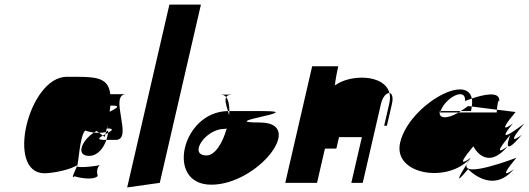

<svg xmlns="http://www.w3.org/2000/svg" viewBox="-20 -800 2314 840"><path d="M174.7 -42C209.7 -42 294.4 -58 318.2 -79C319 -78 318.5 -76 316.6 -72C314.1 -74 314.5 -76 318.2 -79C322.5 -76 329 -208 352.9 -229C354.6 -228 371.3 -222 390.8 -220C394.3 -222 398.9 -225 402.4 -227L413.6 -219C424.6 -219 434.8 -220 443.5 -223L446.9 -238H451.9C451.9 -242 451 -247 451.2 -252C452.3 -248 453.1 -243 452.9 -238C479.7 -237 469.9 -229 452.6 -219C451.3 -209 448.7 -198 445.4 -188H486.4C566.4 -188 452.6 -388 532.6 -388H462.6C453 -468 391.1 -464 272.1 -464C105.1 -464 2.7 -42 174.7 -42ZM306.7 -29C311 -26 382.8 -8 406.7 -29C411 -26 394.2 -57 417 -78C407.1 -74 328.8 -64 316.6 -72C309.5 -54 286.8 -12 306.7 -29ZM390.8 -220C337.9 -186 309.2 -118 370.2 -118C406.2 -118 432.9 -151 445.4 -188H436.4C403.4 -188 412.5 -197 429.8 -207L413.6 -219C406.6 -219 397.6 -219 390.8 -220ZM429.8 -207 438.4 -201C439.3 -205 440.3 -209 441.2 -213C437.7 -211 433.3 -209 429.8 -207ZM463 -338H471C514 -338 483.8 -324 459.8 -311C461.1 -321 462 -329 463 -338ZM456.5 -288C456.5 -288 456.7 -289 456.7 -289C457.7 -289 458.5 -288 459.5 -288ZM441.2 -213C444.6 -215 449.1 -217 452.6 -219C453.3 -222 453.2 -226 452.9 -229C450.4 -227 446.7 -224 443.5 -223ZM451.9 -238C452.3 -235 453 -234 453.6 -232C453 -234 453.5 -236 452.9 -238ZM418.2 -79C418.2 -79 418 -78 417 -78C417 -78 418.2 -79 418.2 -79ZM463 -277C463.2 -278 464.4 -279 464.4 -279C464.4 -279 464.2 -278 463 -277ZM452.9 -229C453.9 -229 454.1 -230 453.6 -232C453.3 -231 453.1 -230 452.9 -229Z M536.4 20 679 0 859.1 -780H721.1Z M883.7 -120C801.7 -120 878.5 -236 960.5 -236C964.5 -236 968.7 -237 971.9 -238C954.9 -177 921.7 -120 883.7 -120ZM945.1 -386C955.1 -386 963.4 -383 969.6 -375C973.2 -382 981.1 -386 995.1 -386ZM969.6 -375C962.3 -361 970 -338 977.5 -314H983.5C983.5 -340 979.6 -362 969.6 -375ZM977.5 -314C775 -312 701.2 8 904.2 8C1108.2 8 1320.9 -264 1116.9 -264C912.9 -264 1332.5 -314 1128.5 -314H983.5C983.1 -308 982.7 -302 982.3 -296C980.7 -302 979.1 -308 977.5 -314Z M1228 0H1367L1401.6 -150H1451.6L1463.2 -200H1563.2L1517 0H1567L1646.6 -345C1654 -377 1671 -394 1683.7 -393C1662.1 -477 1510.7 -475 1446.6 -427C1442.3 -430 1459.7 -510 1459.7 -510H1345.7ZM1683.7 -393C1687.5 -379 1686.8 -363 1682.6 -345L1660.7 -250H1672.7L1694.6 -345C1701.8 -376 1694.5 -392 1683.7 -393Z M1730.6 -176C1697.8 -34 1944.1 4 2039.4 -110C2039.4 -110 1955.6 -46 2050.9 -160C2050.9 -160 2105.6 -46 2200.9 -160C2200.9 -160 2117.2 -96 2212.5 -210C2212.5 -210 2167.2 -96 2262.5 -210C2262.5 -210 2178.7 -146 2274 -260C2274 -260 2128.7 -146 2224 -260C2224 -260 2140.2 -196 2235.6 -310L2153.9 -320C2154 -316 2153 -312 2153.1 -308H1987.1C1935.2 -278 1896.6 -280 1904.5 -314H1907.5C1929.3 -374 2019.2 -421 2014.7 -358C2014.7 -358 2026.8 -363 2044.2 -369C2021.3 -482 1767.1 -334 1730.6 -176ZM1905.1 -308H1987.1C1989.6 -310 1993 -312 1995.5 -314H1907.5C1907 -312 1905.6 -310 1905.1 -308ZM1995.5 -314H2040.5C2042.1 -321 2043.7 -328 2044.1 -334L2027.6 -336C2016.5 -327 2006.1 -321 1995.5 -314ZM2044.2 -369C2045.9 -359 2046.3 -348 2044.1 -334L2153.9 -320C2158.9 -372 2164.7 -358 2164.7 -358C2167.5 -405 2088.7 -384 2044.2 -369ZM2021.9 -82C2031.4 -97 2039.4 -110 2039.4 -110C2029.9 -99 2024.5 -89 2021.9 -82ZM2021.9 -82C1996.5 -41 1958.7 23 2027.9 -60C2027.9 -60 2132.5 54 2227.9 -60C2227.9 -60 2144.1 4 2239.4 -110C2239.4 -110 1999.9 -17 2021.9 -82Z"/></svg>

Font: Digital Distortion
Style: Obl
Weight: 400
Version: Version 1